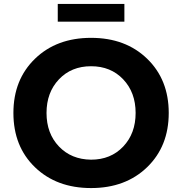

<svg xmlns="http://www.w3.org/2000/svg" viewBox="-20 -929 924 974"><path d="M48 -356Q48 -525 157.5 -631Q267 -737 442 -737Q617 -737 726.5 -631Q836 -525 836 -356Q836 -187 726.5 -81Q617 25 442 25Q267 25 157.5 -80.5Q48 -186 48 -356ZM216 -356Q216 -252 279 -186Q342 -120 442 -119Q542 -119 605 -185.5Q668 -252 668 -356Q668 -460 605 -526.5Q542 -593 442 -593Q342 -593 279 -526.5Q216 -460 216 -356ZM611 -909V-819H273V-909Z"/></svg>

Font: Metropolitano
Style: Bold
Weight: 700
Designer: Fonts by Alex Slobzheninov & Chris M. Simpson / Changes by Cristiano Sobral
Foundry: Fonts by Alex Slobzheninov & Chris M. Simpson / Changes by Cristiano Sobral
Version: Version 1.00;August 30, 2020;FontCreator 13.0.0.2681 64-bit